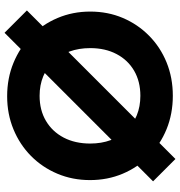

<svg xmlns="http://www.w3.org/2000/svg" viewBox="6 -776 793 846"><g transform="rotate(90 403.0 -353.5)"><path d="M681 -729.5 779.5 -631 125 23.5 26.5 -75ZM404.5 12Q325 12 257.2 -16Q189.5 -44 138.8 -93.8Q88 -143.5 59.8 -210.2Q31.5 -277 31.5 -354Q31.5 -431.5 59.5 -497.5Q87.5 -563.5 137.8 -613.2Q188 -663 255.5 -690.5Q323 -718 402.5 -718Q482 -718 549.5 -690.5Q617 -663 667.5 -613.2Q718 -563.5 746 -497Q774 -430.5 774 -353Q774 -276 746 -209.5Q718 -143 667.8 -93.2Q617.5 -43.5 550.2 -15.8Q483 12 404.5 12ZM402.5 -131Q466 -131 513.2 -159Q560.5 -187 586.8 -237.2Q613 -287.5 613 -354Q613 -403.5 598 -444Q583 -484.5 555 -514Q527 -543.5 488.5 -559.2Q450 -575 402.5 -575Q339.5 -575 292.2 -547.5Q245 -520 218.8 -470.2Q192.5 -420.5 192.5 -354Q192.5 -304 207.5 -262.8Q222.5 -221.5 250.2 -192.2Q278 -163 316.8 -147Q355.5 -131 402.5 -131Z"/></g></svg>

Font: Marine Company Thin
Style: Regular
Weight: 100
Designer: Rodrigo Fuenzalida
Foundry: fragTYPE
Version: Version 1.000